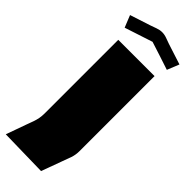

<svg xmlns="http://www.w3.org/2000/svg" viewBox="-345 -894 1085 1085"><g transform="rotate(45 197.5 -351.5)"><path d="M62 -665H352V-66Q352 -36 343 -9.5Q334 17 323 45L278 168L-10 162L34 39Q43 15 49 -2Q55 -19 58.5 -37Q62 -55 62 -81ZM39 -739 10 -811 133 -851Q150 -857 169.5 -864Q189 -871 207 -871Q226 -871 245 -864Q264 -857 281 -851L405 -811L376 -739Q333 -753 291 -767Q249 -781 207 -794Z"/></g></svg>

Font: Gajraj One
Style: Regular
Weight: 400
Designer: Saurabh Sharma
Foundry: Saurabh Sharma
Version: Version 1.000